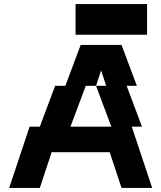

<svg xmlns="http://www.w3.org/2000/svg" viewBox="-20 -920 790 940"><path d="M500 -500H450L525 -300H325L400 -500H450L475 -575ZM25 0H175L233 -175H517L575 0H725L625 -300H675L600 -500H650L575 -700H375L300 -500H250L175 -300H125ZM350 -750H700V-900H350Z"/></svg>

Font: LS-VG5000 Bold Shifted
Style: Regular
Weight: 400
Designer: Justin Bihan, 2021
Foundry: Justin Bihan, 2021
Version: Version 1.000;Glyphs 3.1.2 (3151)